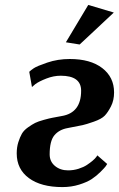

<svg xmlns="http://www.w3.org/2000/svg" viewBox="-20 -750 484 781"><path d="M376 -118 416 -83Q414 -79 409.5 -73Q405 -67 388.5 -50.5Q372 -34 353 -21.5Q334 -9 302 1Q270 11 234 11Q147 11 97.5 -25.5Q48 -62 48 -126Q48 -151 54.5 -171.5Q61 -192 69 -206Q77 -220 94 -232Q111 -244 123 -250Q135 -256 158.5 -262.5Q182 -269 193.5 -271Q205 -273 231 -278Q310 -291 310 -381Q310 -442 227 -442Q198 -442 168.5 -430.5Q139 -419 124 -408L110 -396L99 -458Q105 -464 117.5 -472.5Q130 -481 172.5 -495.5Q215 -510 264 -510Q348 -510 396 -473Q444 -436 444 -374Q444 -342 431.5 -317.5Q419 -293 406 -279.5Q393 -266 361.5 -255Q330 -244 316 -241Q302 -238 265 -231Q258 -230 255 -229Q221 -223 201.5 -200Q182 -177 182 -122Q182 -93 203.5 -75Q225 -57 257 -57Q279 -57 299.5 -63.5Q320 -70 333.5 -79Q347 -88 357 -96.5Q367 -105 372 -112ZM339 -730 443 -699 304 -569 248 -578Z"/></svg>

Font: Arsenal
Style: Bold Italic
Weight: 700
Italic angle: -9°
Designer: Andrij Shevchenko
Foundry: Stairsfor.com
Version: Version 1.000